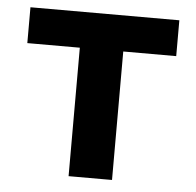

<svg xmlns="http://www.w3.org/2000/svg" viewBox="-44 -590 647 635"><g transform="rotate(5 279.0 -272.5)"><path d="M32 -426.5V-545.5H526.3V-426.5H350.5V0H206.3V-426.5Z"/></g></svg>

Font: Inter Zeller
Style: Bold
Weight: 700
Designer: Rasmus Andersson; Joe Bland
Foundry: zeller
Version: Version 3.015;git-dec3a8cb1